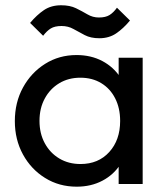

<svg xmlns="http://www.w3.org/2000/svg" viewBox="-20 -692 622 722"><path d="M268.2 10Q202.5 10 149.8 -22.6Q97 -55.2 66.4 -111.1Q35.8 -167 35.8 -236.5Q35.8 -306.8 66.4 -362.8Q97 -418.8 149.6 -451.9Q202.2 -485 267.8 -485Q322.2 -485 364.8 -462.5Q407.2 -440 433.1 -400.2Q459 -360.5 461.8 -309V-166.2Q458.8 -114.8 433.2 -74.9Q407.8 -35 365.1 -12.5Q322.5 10 268.2 10ZM282.8 -75.2Q350 -75.2 390.9 -120.4Q431.8 -165.5 431.8 -237.2Q431.8 -285.5 413.1 -322.1Q394.5 -358.8 360.9 -379.2Q327.2 -399.8 282.2 -399.8Q237.2 -399.8 202.8 -379Q168.2 -358.2 148.4 -321.6Q128.5 -285 128.5 -237.5Q128.5 -190 148.4 -153.4Q168.2 -116.8 203 -96Q237.8 -75.2 282.8 -75.2ZM426.2 0V-127.5L442.8 -243.8L426.2 -358.5V-475H516.5V0ZM353.5 -548.2Q321.2 -548.2 298.6 -560Q276 -571.8 256.1 -583Q236.2 -594.2 211.5 -594.2Q185.8 -594.2 170.8 -584.9Q155.8 -575.5 142.2 -557.5L93.2 -605.8Q118.5 -636 145.4 -654.1Q172.2 -672.2 210 -672.2Q243 -672.2 265.9 -661Q288.8 -649.8 308.8 -638Q328.8 -626.2 352 -626.2Q377.2 -626.2 392.1 -635.6Q407 -645 419.8 -663L468.8 -614.8Q443.5 -584.5 416.8 -566.4Q390 -548.2 353.5 -548.2Z"/></svg>

Font: Outfit Thin
Style: Regular
Weight: 100
Designer: Rodrigo Fuenzalida
Foundry: fragTYPE
Version: Version 1.000